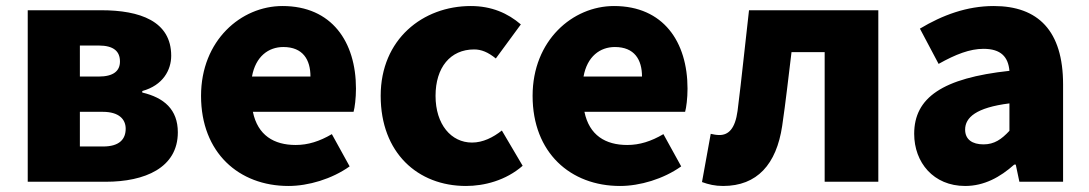

<svg xmlns="http://www.w3.org/2000/svg" viewBox="-20 -603 3612 637"><path d="M72 0H331C460 0 570 -46 570 -164C570 -240 524 -279 452 -296V-301C521 -320 548 -371 548 -418C548 -533 444 -569 316 -569H72ZM245 -349V-452H307C358 -452 378 -432 378 -399C378 -368 357 -349 307 -349ZM245 -117V-232H321C375 -232 397 -207 397 -176C397 -142 377 -117 322 -117Z M937 14C1003 14 1081 -9 1140 -51L1081 -158C1040 -134 1002 -122 961 -122C889 -122 835 -154 819 -232H1153C1157 -246 1161 -277 1161 -309C1161 -464 1081 -583 917 -583C780 -583 647 -469 647 -285C647 -96 773 14 937 14ZM816 -349C828 -416 871 -447 920 -447C985 -447 1010 -405 1010 -349Z M1526 14C1586 14 1658 -4 1714 -53L1645 -170C1616 -147 1582 -130 1546 -130C1477 -130 1425 -190 1425 -285C1425 -379 1474 -439 1553 -439C1577 -439 1599 -430 1625 -409L1708 -522C1665 -559 1611 -583 1542 -583C1383 -583 1243 -473 1243 -285C1243 -96 1366 14 1526 14Z M2037 14C2103 14 2181 -9 2240 -51L2181 -158C2140 -134 2102 -122 2061 -122C1989 -122 1935 -154 1919 -232H2253C2257 -246 2261 -277 2261 -309C2261 -464 2181 -583 2017 -583C1880 -583 1747 -469 1747 -285C1747 -96 1873 14 2037 14ZM1916 -349C1928 -416 1971 -447 2020 -447C2085 -447 2110 -405 2110 -349Z M2379 14C2492 14 2556 -58 2575 -185C2587 -266 2596 -349 2606 -430H2716V0H2894V-569H2465C2452 -458 2441 -345 2427 -235C2419 -176 2397 -155 2367 -155C2356 -155 2347 -157 2338 -159L2309 1C2331 9 2352 14 2379 14Z M3182 14C3245 14 3298 -15 3345 -57H3350L3362 0H3507V-323C3507 -501 3424 -583 3277 -583C3188 -583 3107 -553 3032 -508L3094 -391C3151 -423 3198 -441 3243 -441C3301 -441 3325 -414 3329 -368C3107 -344 3013 -279 3013 -159C3013 -64 3077 14 3182 14ZM3243 -124C3206 -124 3182 -140 3182 -173C3182 -213 3218 -246 3329 -260V-169C3303 -141 3279 -124 3243 -124Z"/></svg>

Font: Noto Sans KR Black
Style: Regular
Weight: 900
Designer: Ryoko NISHIZUKA 西塚涼子 (kana, bopomofo & ideographs); Paul D. Hunt (Latin, Greek & Cyrillic); Sandoll Communications 산돌커뮤니
Foundry: Adobe
Version: Version 2.004;hotconv 1.0.118;makeotfexe 2.5.65603